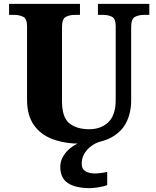

<svg xmlns="http://www.w3.org/2000/svg" viewBox="-20 -734 810 994"><path d="M400 10Q317 10 254 -13Q191 -36 155.5 -86.5Q120 -137 120 -218V-598Q120 -637 100 -647Q80 -657 53 -657H27V-714H394V-657H368Q340 -657 320.5 -646.5Q301 -636 301 -594V-210Q301 -127 338.5 -96Q376 -65 443 -65Q502 -65 540.5 -101Q579 -137 579 -217V-598Q579 -637 560 -647Q541 -657 513 -657H487V-714H753V-657H727Q698 -657 678.5 -646.5Q659 -636 659 -594V-215Q659 -148 632.5 -97.5Q606 -47 548.5 -18.5Q491 10 400 10ZM446 240Q370 240 331 213.5Q292 187 292 130Q292 99 309 72Q326 45 353 26Q380 7 410 0H496Q475 6 453.5 21.5Q432 37 417.5 60Q403 83 403 115Q403 141 422.5 152.5Q442 164 472 164Q485 164 501 162Q517 160 535 156V224Q519 231 490.5 235.5Q462 240 446 240Z"/></svg>

Font: Noto Serif Georgian ExtraBold
Style: Regular
Weight: 800
Designer: Monotype Design Team, Akaki Razmadze
Foundry: Google LLC
Version: Version 2.003; ttfautohint (v1.8.4.7-5d5b)